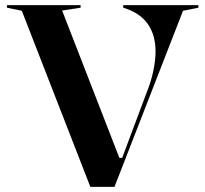

<svg xmlns="http://www.w3.org/2000/svg" viewBox="-20 -728 800 748"><path d="M332 0 65 -686 7 -698V-708H294V-698L222 -687L445 -113H456L550 -364Q568 -408 577 -450.5Q586 -493 586 -528Q586 -592 555 -635.5Q524 -679 460 -698V-708H753V-698L693 -686L426 0Z"/></svg>

Font: Kalnia Medium
Style: Regular
Weight: 500
Designer: Frida Medrano
Foundry: Frida Medrano
Version: Version 1.105